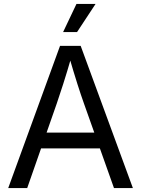

<svg xmlns="http://www.w3.org/2000/svg" viewBox="-20 -962 722 982"><path d="M22 0 287.1 -727.5H392.6L659.7 0H563L409.2 -433.1Q394.5 -474.1 375.7 -533Q356.9 -591.8 330.1 -684.1H349.1Q322.3 -591.3 303 -531.5Q283.7 -471.7 270.5 -433.1L119.1 0ZM156.2 -203.1V-283.7H525.9V-203.1ZM302.7 -797.9 371.1 -941.9H468.8L374 -797.9Z"/></svg>

Font: Inter 18pt
Style: Regular
Weight: 400
Designer: Rasmus Andersson
Foundry: rsms
Version: Version 4.001;git-66647c0bb